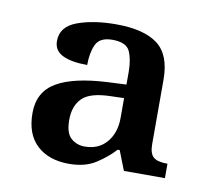

<svg xmlns="http://www.w3.org/2000/svg" viewBox="-50 -773 481 447"><g transform="rotate(10 191.0 -549.5)"><path d="M139 -380Q91 -380 63 -406Q35 -432 35 -482Q35 -532 75 -555.5Q115 -579 196 -583L239 -585V-614Q239 -644 230.5 -663Q222 -682 189 -682Q159 -682 150 -662.5Q141 -643 141 -614Q104 -614 83 -624Q62 -634 62 -657Q62 -691 100 -705Q138 -719 191 -719Q257 -719 289.5 -694.5Q322 -670 322 -611V-459Q322 -437 331.5 -428.5Q341 -420 365 -420V-386H268L250 -432H245Q228 -413 202.5 -396.5Q177 -380 139 -380ZM168 -426Q201 -426 220 -448.5Q239 -471 239 -506V-553L208 -552Q159 -551 140.5 -532.5Q122 -514 122 -481Q122 -450 135.5 -438Q149 -426 168 -426Z"/></g></svg>

Font: Noto Serif Toto
Style: Regular
Weight: 400
Designer: Monotype Design Team
Foundry: Monotype Imaging Inc.
Version: Version 2.001